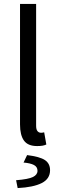

<svg xmlns="http://www.w3.org/2000/svg" viewBox="-20 -732 295 978"><path d="M169 12Q122 12 102 -16Q82 -44 82 -98V-712H164V-92Q164 -72 171 -64Q178 -56 187 -56Q191 -56 194.5 -56Q198 -56 205 -58L216 4Q208 8 197 10Q186 12 169 12ZM70 226 62 186Q125 181 148 169.5Q171 158 171 138Q171 118 153 108.5Q135 99 100 96L118 58Q183 66 209 83.5Q235 101 235 135Q235 179 192.5 200.5Q150 222 70 226Z"/></svg>

Font: Processing Sans Pro
Style: Regular
Weight: 400
Designer: Paul D. Hunt
Foundry: Adobe Systems Incorporated
Version: Version 2.020;PS 2.000;hotconv 1.0.86;makeotf.lib2.5.63406